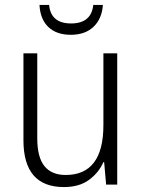

<svg xmlns="http://www.w3.org/2000/svg" viewBox="-20 -748 576 778"><path d="M455 -532V0H410L402 -91H399Q380 -48 340.5 -19Q301 10 239 10Q75 10 75 -180V-532H131V-187Q131 -111 160 -75Q189 -39 246 -39Q399 -39 399 -241V-532ZM397 -728Q393 -672 359 -639.5Q325 -607 267 -607Q209 -607 176 -638.5Q143 -670 140 -728H179Q186 -653 268 -653Q350 -653 358 -728Z"/></svg>

Font: Noto Sans Gurmukhi UI SemiCondensed Light
Style: Regular
Weight: 300
Width: 4
Designer: Jelle Bosma - Monotype Design Team
Foundry: Monotype Imaging Inc.
Version: Version 2.004; ttfautohint (v1.8.4.7-5d5b)